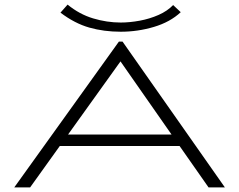

<svg xmlns="http://www.w3.org/2000/svg" viewBox="-20 -815 1040 835"><path d="M887 0 761 -180H240L111 0H42L497 -634H513L958 0ZM504 -548 276 -230H726ZM733 -793 766 -762Q720 -719 649.5 -698Q579 -677 505 -677Q432 -677 368.5 -695Q305 -713 243 -760L274 -795Q325 -753 385 -735Q445 -717 505 -717Q544 -717 587.5 -725Q631 -733 669.5 -750Q708 -767 733 -793Z"/></svg>

Font: Inconsolata UltraExpanded Light
Style: Regular
Weight: 300
Width: 9
Monospace: yes
Designer: Raph Levien, Cyreal, Brenton Simpson
Foundry: Raph Levien, Cyreal, Google
Version: Version 3.001; ttfautohint (v1.8.2.53-6de2)